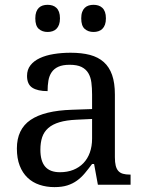

<svg xmlns="http://www.w3.org/2000/svg" viewBox="-20 -764 603 794"><path d="M147 -145Q147 -98.1 166.7 -75Q186.5 -51.8 228 -51.8Q258.3 -51.8 283 -61.5Q307.6 -71.3 325 -89.4Q342.3 -107.4 351.6 -133.3Q360.8 -159.2 360.8 -190.9V-272L296.9 -269Q254.4 -267.1 225.8 -258.5Q197.3 -250 179.7 -234.6Q162.1 -219.2 154.5 -196.8Q147 -174.3 147 -145ZM268.1 -496.1Q239.3 -496.1 221.4 -488Q203.6 -480 193.6 -465.3Q183.6 -450.7 180.2 -430.7Q176.8 -410.6 176.8 -387.2Q135.3 -387.2 113.5 -401.4Q91.8 -415.5 91.8 -450.2Q91.8 -476.1 106 -494.1Q120.1 -512.2 144.8 -523.7Q169.4 -535.2 202.1 -540.5Q234.9 -545.9 272 -545.9Q317.9 -545.9 352.1 -536.9Q386.2 -527.8 409.2 -507.3Q432.1 -486.8 443.6 -453.9Q455.1 -420.9 455.1 -373V-113.8Q455.1 -92.8 458.5 -79.1Q461.9 -65.4 469.2 -57.1Q476.6 -48.8 488.5 -45.4Q500.5 -42 517.1 -42H520V0H384.8L369.1 -85.9H360.8Q345.2 -64.9 330.6 -47.4Q315.9 -29.8 298.3 -17.1Q280.8 -4.4 258.5 2.7Q236.3 9.8 205.1 9.8Q171.9 9.8 143.3 0.2Q114.7 -9.3 94 -29.1Q73.2 -48.8 61.5 -78.9Q49.8 -108.9 49.8 -149.9Q49.8 -229.5 106.4 -268.1Q163.1 -306.6 277.8 -310.1L360.8 -313V-373Q360.8 -399.9 357.9 -422.6Q355 -445.3 345.2 -461.7Q335.4 -478 317.1 -487.1Q298.8 -496.1 268.1 -496.1ZM126 -688Q126 -703.6 129.9 -714.4Q133.8 -725.1 140.6 -731.7Q147.5 -738.3 156.7 -741.2Q166 -744.1 176.8 -744.1Q187.5 -744.1 196.8 -741.2Q206.1 -738.3 213.1 -731.7Q220.2 -725.1 224.1 -714.4Q228 -703.6 228 -688Q228 -672.9 224.1 -662.1Q220.2 -651.4 213.1 -644.5Q206.1 -637.7 196.8 -634.8Q187.5 -631.8 176.8 -631.8Q154.8 -631.8 140.4 -644.5Q126 -657.2 126 -688ZM315.9 -688Q315.9 -703.6 319.8 -714.4Q323.7 -725.1 330.6 -731.7Q337.4 -738.3 346.7 -741.2Q356 -744.1 366.7 -744.1Q377.4 -744.1 386.7 -741.2Q396 -738.3 403.1 -731.7Q410.2 -725.1 414.1 -714.4Q418 -703.6 418 -688Q418 -672.9 414.1 -662.1Q410.2 -651.4 403.1 -644.5Q396 -637.7 386.7 -634.8Q377.4 -631.8 366.7 -631.8Q344.7 -631.8 330.3 -644.5Q315.9 -657.2 315.9 -688Z"/></svg>

Font: Noto Serif
Style: Regular
Weight: 400
Designer: Monotype Design team
Foundry: Monotype Imaging Inc.
Version: Version 1.02